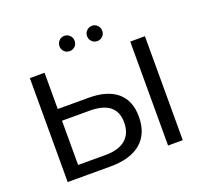

<svg xmlns="http://www.w3.org/2000/svg" viewBox="-146 -1046 1284 1215"><g transform="rotate(-20 496.5 -438.5)"><path d="M441 -788.5Q426 -774 405 -774Q384 -774 369 -788.5Q354 -803 354 -825Q354 -847 369 -862Q384 -877 405 -877Q426 -877 441 -862Q456 -847 456 -825Q456 -803 441 -788.5ZM627 -788.5Q612 -774 591 -774Q570 -774 555 -788.5Q540 -803 540 -825Q540 -847 555 -862Q570 -877 591 -877Q612 -877 627 -862Q642 -847 642 -825Q642 -803 627 -788.5ZM208 -456H416Q541 -456 607.5 -400Q674 -344 674 -235Q674 -120 602.5 -60Q531 0 398 0H109V-700H208ZM884 0H785V-700H884ZM208 -79H394Q481 -79 527.5 -118.5Q574 -158 574 -233Q574 -377 394 -377H208Z"/></g></svg>

Font: false
Style: Regular
Weight: 500
Designer: Julieta Ulanovsky
Foundry: Julieta Ulanovsky
Version: Version 7.222;hotconv 1.0.109;makeotfexe 2.5.65596